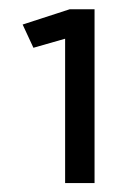

<svg xmlns="http://www.w3.org/2000/svg" viewBox="-20 -748 264 424"><path d="M30 -693.8 53.8 -642.5 123.8 -662.5V-343.8H188.8V-727.5H133.8Z"/></svg>

Font: Cambay
Style: Regular
Weight: 400
Version: Version 1.180;PS 001.180;hotconv 1.0.70;makeotf.lib2.5.58329